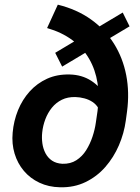

<svg xmlns="http://www.w3.org/2000/svg" viewBox="-20 -792 600 822"><path d="M181.6 -671.9 227.5 -772Q309.1 -752 369.6 -708.7Q430.2 -665.5 468 -605Q505.9 -544.4 520.3 -470.5Q534.7 -396.5 523.9 -314.9L518.6 -275.9Q511.2 -221.2 489 -169.7Q466.8 -118.2 430.9 -77.1Q395 -36.1 346.2 -12.5Q297.4 11.2 237.3 9.8Q188 8.8 148.7 -9.8Q109.4 -28.3 82.3 -60.3Q55.2 -92.3 42.5 -134.3Q29.8 -176.3 34.2 -224.1Q38.6 -274.4 57.1 -320.1Q75.7 -365.7 107.2 -400.6Q138.7 -435.5 181.9 -455.1Q225.1 -474.6 279.3 -473.1Q330.6 -471.7 369.6 -446.8Q408.7 -421.9 431.2 -380.9Q453.6 -339.8 454.6 -289.6L408.7 -291Q410.2 -313 401.1 -328.9Q392.1 -344.7 376.5 -355.2Q360.8 -365.7 341.6 -370.8Q322.3 -376 303.2 -376.5Q270 -377.4 244.9 -365Q219.7 -352.5 202.1 -330.8Q184.6 -309.1 174.1 -281.5Q163.6 -253.9 160.6 -224.1Q158.2 -201.2 161.4 -178.2Q164.6 -155.3 174.8 -135.7Q185.1 -116.2 202.9 -104.2Q220.7 -92.3 247.1 -90.8Q281.7 -89.8 306.9 -106Q332 -122.1 348.9 -148.9Q365.7 -175.8 376 -206.8Q386.2 -237.8 390.1 -265.6L397.5 -316.4Q406.2 -379.9 397.5 -436.5Q388.7 -493.2 361.8 -539.8Q335 -586.4 289.8 -620.1Q244.6 -653.8 181.6 -671.9ZM534.7 -679.2 246.1 -506.8 216.3 -565.9 505.4 -738.3Z"/></svg>

Font: Roboto SemiBold
Style: Italic
Weight: 600
Designer: Christian Robertson
Foundry: Google
Version: Version 3.009; 2024